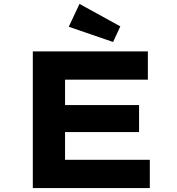

<svg xmlns="http://www.w3.org/2000/svg" viewBox="-20 -963 907 983"><path d="M148 0V-700H737V-555H313V-145H747V0ZM236 -287V-425H692V-287ZM559 -748 332 -826 387 -943 596 -828Z"/></svg>

Font: Lexend Peta
Style: Bold
Weight: 700
Designer: Bonnie Shaver-Troup, Thomas Jockin
Foundry: Lexend
Version: Version 1.007